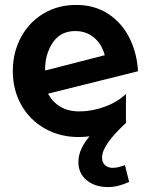

<svg xmlns="http://www.w3.org/2000/svg" viewBox="-20 -542 611 779"><path d="M302 -90Q257 -90 225 -109Q193 -128 175 -162L540 -253Q536 -326 505.5 -387.5Q475 -449 419.5 -485.5Q364 -522 289 -522Q215 -522 156.5 -487Q98 -452 65 -390.5Q32 -329 32 -254Q32 -177 66.5 -116Q101 -55 162 -20.5Q223 14 299 14Q349 14 400.5 -0.5Q452 -15 491 -43V-161Q457 -128 405 -109Q353 -90 302 -90ZM285 -416Q330 -416 361.5 -389.5Q393 -363 405 -318L164 -256L163 -261Q163 -323 194.5 -369.5Q226 -416 285 -416ZM437 139Q418 139 406 128Q394 117 394 97Q394 46 492 -44L354 -1Q298 59 298 115Q298 162 332 189.5Q366 217 418 217Q459 217 504 196L487 128Q459 139 437 139Z"/></svg>

Font: Geom SemiBold
Style: Bold
Weight: 600
Version: Version 1.102